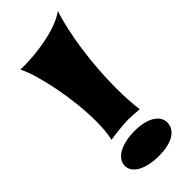

<svg xmlns="http://www.w3.org/2000/svg" viewBox="-244 -786 827 827"><g transform="rotate(-45 169.5 -373.0)"><path d="M312 -748C244 -697 107 -683 42 -683C33 -683 25 -683 19 -684C56 -613 93 -433 93 -296C93 -257 90 -221 83 -192C108 -196 167 -203 193 -203C208 -203 247 -201 262 -199C257 -240 254 -286 254 -334C254 -480 277 -644 312 -748ZM306 -75C306 -120 255 -149 181 -149C102 -149 44 -119 44 -72C44 -27 99 2 179 2C258 2 306 -28 306 -75Z"/></g></svg>

Font: Shojumaru
Style: Regular
Weight: 400
Designer: Astigmatic (AOETI)
Foundry: Astigmatic (AOETI)
Version: Version 1.000